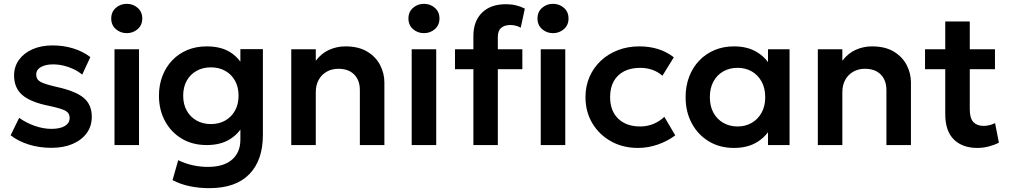

<svg xmlns="http://www.w3.org/2000/svg" viewBox="-20 -757 5268 1002"><path d="M249 14.5Q184.5 14.5 129.2 -3Q74 -20.5 35.5 -51L80 -142Q117 -115.5 161.5 -100Q206 -84.5 248.5 -84.5Q293.5 -84.5 318.5 -99.5Q343.5 -114.5 343.5 -141.5Q343.5 -167 321.5 -179Q299.5 -191 238.5 -204Q141.5 -223 97.5 -260.2Q53.5 -297.5 53.5 -363Q53.5 -409.5 79.2 -445Q105 -480.5 150.2 -500.2Q195.5 -520 254.5 -520Q312 -520 363.2 -504Q414.5 -488 451.5 -459L409 -367.5Q389.5 -384 364.5 -396Q339.5 -408 311.8 -414.5Q284 -421 257 -421Q217.5 -421 193.2 -407Q169 -393 169 -367.5Q169 -342 191.5 -329.8Q214 -317.5 273 -304Q373 -282.5 416 -247Q459 -211.5 459 -147.5Q459 -98.5 432.5 -62.2Q406 -26 358.8 -5.8Q311.5 14.5 249 14.5Z M577.5 0V-500H705.5V0ZM641.5 -584Q608.5 -584 584.5 -605Q560.5 -626 560.5 -660.5Q560.5 -695 584.5 -716Q608.5 -737 641.5 -737Q674.5 -737 698.5 -716Q722.5 -695 722.5 -660.5Q722.5 -626 698.5 -605Q674.5 -584 641.5 -584Z M1072 225Q1021 225 972.2 215.2Q923.5 205.5 880.5 183L910 79Q947.5 97 986.5 105.5Q1025.5 114 1064.5 114Q1147.5 114 1191 76Q1234.5 38 1234.5 -27.5V-80.5Q1213 -51 1180 -30.5Q1131.5 0 1058.5 0Q984 0 928 -33.8Q872 -67.5 840.8 -125.8Q809.5 -184 809.5 -257.5Q809.5 -313 827.5 -360Q845.5 -407 878.5 -441.8Q911.5 -476.5 957.2 -495.8Q1003 -515 1058.5 -515Q1131.5 -515 1180 -485.5Q1213 -465 1234.5 -435V-500.5H1352V-53Q1352 79.5 1281 152.2Q1210 225 1072 225ZM1080.5 -109.5Q1123 -109.5 1155.5 -128Q1188 -146.5 1206.5 -179.8Q1225 -213 1225 -257.5Q1225 -302.5 1206.5 -335.8Q1188 -369 1155.5 -387.2Q1123 -405.5 1080.5 -405.5Q1038.5 -405.5 1005.8 -387.2Q973 -369 954.5 -335.8Q936 -302.5 936 -257.5Q936 -213 954.5 -179.8Q973 -146.5 1005.8 -128Q1038.5 -109.5 1080.5 -109.5Z M1500 0V-500H1628V-440Q1658 -479.5 1698.2 -497.2Q1738.5 -515 1782.5 -515Q1851.5 -515 1896.8 -487.5Q1942 -460 1964 -417Q1986 -374 1986 -327V0H1858V-287Q1858 -338 1828.5 -368Q1799 -398 1746 -398Q1711.5 -398 1684.8 -382.8Q1658 -367.5 1643 -340Q1628 -312.5 1628 -276.5V0Z M2128.5 0V-500H2256.5V0ZM2192.5 -584Q2159.5 -584 2135.5 -605Q2111.5 -626 2111.5 -660.5Q2111.5 -695 2135.5 -716Q2159.5 -737 2192.5 -737Q2225.5 -737 2249.5 -716Q2273.5 -695 2273.5 -660.5Q2273.5 -626 2249.5 -605Q2225.5 -584 2192.5 -584Z M2450.5 0V-396H2354.5V-500H2450.5V-569.5Q2450.5 -646 2495.2 -690.5Q2540 -735 2620.5 -735Q2648.5 -735 2672.8 -729.2Q2697 -723.5 2719 -712L2697.5 -612.5Q2683 -620.5 2669.5 -623.5Q2656 -626.5 2643.5 -626.5Q2614 -626.5 2596 -612Q2578 -597.5 2578 -563.5V-500H2706V-396H2578V0ZM2802 0V-500H2930V0ZM2866 -584Q2833 -584 2809 -605Q2785 -626 2785 -660.5Q2785 -695 2809 -716Q2833 -737 2866 -737Q2899 -737 2923 -716Q2947 -695 2947 -660.5Q2947 -626 2923 -605Q2899 -584 2866 -584Z M3309.5 15Q3230 15 3168.2 -19.8Q3106.5 -54.5 3071 -114.2Q3035.5 -174 3035.5 -250Q3035.5 -307.5 3056.5 -355.8Q3077.5 -404 3115.5 -439.8Q3153.5 -475.5 3204.8 -495.2Q3256 -515 3316.5 -515Q3369 -515 3414 -501Q3459 -487 3496.5 -458L3437 -361.5Q3413.5 -382.5 3383.8 -392.8Q3354 -403 3321.5 -403Q3272.5 -403 3237.2 -385Q3202 -367 3183 -333Q3164 -299 3164 -250.5Q3164 -178.5 3206.2 -137.8Q3248.5 -97 3321.5 -97Q3358 -97 3390.5 -110.5Q3423 -124 3447 -147.5L3504 -50.5Q3463 -20 3412.5 -2.5Q3362 15 3309.5 15Z M3810 15Q3736.5 15 3679.8 -19Q3623 -53 3590.5 -113Q3558 -173 3558 -250Q3558 -308 3576.5 -356.5Q3595 -405 3628.8 -440.5Q3662.5 -476 3708.8 -495.5Q3755 -515 3810 -515Q3882.5 -515 3932 -484Q3966 -463 3988 -433V-500H4100.5V0H3988V-67Q3966 -37 3932 -16Q3882.5 15 3810 15ZM3829 -97Q3870.5 -97 3903 -115.8Q3935.5 -134.5 3954.5 -168.8Q3973.5 -203 3973.5 -250Q3973.5 -297 3954.5 -331.5Q3935.5 -366 3903 -384.5Q3870.5 -403 3829 -403Q3787.5 -403 3754.8 -384.5Q3722 -366 3703.2 -331.5Q3684.5 -297 3684.5 -250Q3684.5 -203 3703.2 -168.8Q3722 -134.5 3754.8 -115.8Q3787.5 -97 3829 -97Z M4248 0V-500H4376V-440Q4406 -479.5 4446.2 -497.2Q4486.5 -515 4530.5 -515Q4599.5 -515 4644.8 -487.5Q4690 -460 4712 -417Q4734 -374 4734 -327V0H4606V-287Q4606 -338 4576.5 -368Q4547 -398 4494 -398Q4459.5 -398 4432.8 -382.8Q4406 -367.5 4391 -340Q4376 -312.5 4376 -276.5V0Z M5080 15Q5003 15 4958 -29Q4913 -73 4913 -162V-396H4807.5V-500H4913V-645H5041V-500H5172.5V-396H5041V-187.5Q5041 -139.5 5060 -119.8Q5079 -100 5112.5 -100Q5129.5 -100 5144.8 -104Q5160 -108 5173 -114.5L5193 -12.5Q5171 -1 5141.5 7Q5112 15 5080 15Z"/></svg>

Font: Geologica EX Med
Style: Regular
Weight: 500
Designer: Sindre Bremnes, Frode Helland
Foundry: Monokrom Skriftforlag AS
Version: Version 1.010;gftools[0.9.28]